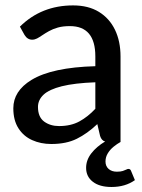

<svg xmlns="http://www.w3.org/2000/svg" viewBox="-20 -538 540 728"><path d="M403 171Q357.5 171 332 151.2Q306.5 131.5 306.5 98.5Q306.5 69 326.2 43.5Q346 18 378.5 -1.5Q365 -5 359.5 -22.5L349 -67.5Q311 -31.5 271.2 -11.8Q231.5 8 174.5 8Q134.5 8 101.8 -6.8Q69 -21.5 49.8 -51.8Q30.5 -82 30.5 -127.5Q30.5 -193 99.5 -235Q177.5 -282.5 341.5 -287V-324Q341.5 -439 245 -439Q218.5 -439 199.2 -433.5Q180 -428 165.8 -420Q151.5 -412 140.5 -404.5Q129.5 -397 120.5 -392.2Q111.5 -387.5 102 -387.5Q84 -387.5 73 -405.5L55.5 -437Q137 -517.5 257 -517.5Q315 -517.5 355 -493Q395 -468.5 416 -425Q437 -381.5 437 -324V0H437.5Q424 7.5 410.8 18.2Q397.5 29 388.8 43.2Q380 57.5 380 74.5Q380 92 391.8 102.5Q403.5 113 423 113Q437.5 113 445.8 110.2Q454 107.5 458.8 105Q463.5 102.5 466.5 102.5Q474 102.5 476.5 109L491.5 145Q455 171 403 171ZM204 -60Q248.5 -60 280.8 -77.5Q313 -95 341.5 -125.5V-226Q262.5 -223 214.5 -211Q166.5 -199 145.2 -179Q124 -159 124 -132.5Q124 -94.5 147.2 -77.2Q170.5 -60 204 -60Z"/></svg>

Font: Verano Sans Medium
Style: Regular
Weight: 500
Designer: Lukasz Dziedzic with Adam Twardoch and Botio Nikoltchev
Foundry: tyPoland Lukasz Dziedzic
Version: Version 3.001;December 28, 2019;FontCreator 12.0.0.2547 64-b